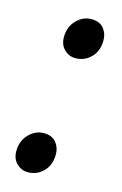

<svg xmlns="http://www.w3.org/2000/svg" viewBox="-85 -525 366 577"><g transform="rotate(15 98.0 -237.0)"><path d="M61 -410Q61 -442 81.2 -462.8Q101.5 -483.5 127.5 -483.5Q153 -483.5 165.8 -468Q178.5 -452.5 178.5 -431.5Q178.5 -397.5 158.5 -377.5Q138.5 -357.5 110.5 -357.5Q90.5 -357.5 75.8 -371.8Q61 -386 61 -410ZM11.5 -42Q11.5 -74 31.8 -94.8Q52 -115.5 78 -115.5Q103.5 -115.5 116.2 -100Q129 -84.5 129 -63.5Q129 -29.5 109 -9.5Q89 10.5 61 10.5Q41 10.5 26.2 -3.8Q11.5 -18 11.5 -42Z"/></g></svg>

Font: Merriweather 120pt Medium
Style: Italic
Weight: 500
Italic angle: -7.8°
Version: Version 2.101